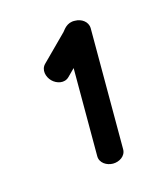

<svg xmlns="http://www.w3.org/2000/svg" viewBox="-62 -757 339 409"><g transform="rotate(-15 108.0 -552.5)"><path d="M139.7 -710C121.2 -711.4 113.1 -696.7 109.8 -693.2C109.5 -692.9 54.5 -638 54.5 -637.9C43.8 -627.2 48 -610.5 57.7 -600.8C67.4 -591.1 84.1 -586.8 94.9 -597.6L110.7 -613.4C110.7 -533.4 110.7 -419 110.7 -419C110.7 -403.9 125.5 -395 139.3 -395C153 -395 167.8 -403.8 167.8 -419V-686.1C167.4 -701.1 153.3 -710 139.7 -710Z"/></g></svg>

Font: Hi.
Style: Black
Weight: 400
Designer: Mew Too, Robert Jablonski
Foundry: Cannot Into Space Fonts
Version: Version 1.996